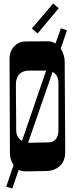

<svg xmlns="http://www.w3.org/2000/svg" viewBox="-20 -988 433 1107"><path d="M246.1 -2 127.9 0Q104.5 0 87.9 -8.8L50.8 99.1L16.1 87.9L58.1 -36.1Q37.1 -67.4 37.1 -106.9V-138.7L35.2 -609.4V-648.9Q35.2 -693.8 63.5 -722.7Q90.3 -749 124 -749Q157.7 -749 176 -749.3Q194.3 -749.5 205.6 -749.5L244.1 -750H255.9Q281.2 -750 299.8 -736.8L331.1 -825.2L366.2 -813L330.1 -708Q353 -671.9 353 -631.8L355.5 -216.3L356 -111.8Q356 -35.2 290 -9.8Q270 -2 246.1 -2ZM155.8 -165 258.8 -167Q298.3 -167 312 -204.1Q316.9 -217.8 316.9 -237.8V-509.8Q316.9 -555.7 283.2 -573.2L142.1 -165ZM71.8 -473.6 73.2 -279.3V-242.2Q73.2 -194.3 106.9 -175.8L246.1 -581.1H149.9Q94.2 -581.1 77.6 -537.6Q71.8 -522.5 71.8 -507.3ZM318.8 -940.9 196.8 -794.9 163.6 -823.7 286.6 -967.8Z"/></svg>

Font: Smokum
Style: Regular
Weight: 400
Designer: Astigmatic (AOETI)
Foundry: Astigmatic (AOETI)
Version: Version 1.001